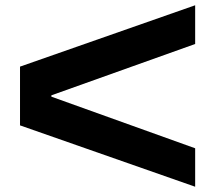

<svg xmlns="http://www.w3.org/2000/svg" viewBox="-20 -840 826 729"><path d="M721 -277V-131L56 -364V-587L721 -820V-673L175 -478V-473Z"/></svg>

Font: Matangi Black
Style: Regular
Weight: 900
Designer: Prashant Pant
Foundry: The Graphic Ant
Version: Version 3.002